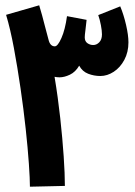

<svg xmlns="http://www.w3.org/2000/svg" viewBox="-20 -702 509 725"><path d="M225 0 93 3Q93 -26 89 -84Q85 -142 77 -216Q69 -290 57.5 -369Q46 -448 32.5 -520.5Q19 -593 3 -646L128 -682Q139 -646 150 -602L163 -553Q169 -527 187 -527Q198 -527 212 -558.5Q226 -590 233 -641L307 -627Q305 -606 302.5 -587.5Q300 -569 300 -561Q300 -546 310 -539Q320 -532 332 -532Q345 -532 355 -542.5Q365 -553 365 -572Q365 -586 361 -607Q357 -628 351 -645L434 -678Q447 -647 456 -608Q465 -569 465 -542Q465 -505 449.5 -476Q434 -447 409.5 -431Q385 -415 359 -415Q335 -415 313 -423.5Q291 -432 279 -454Q265 -430 244 -420Q223 -410 205 -410Q195 -410 186 -412Q199 -334 207.5 -256Q216 -178 220.5 -111.5Q225 -45 225 0Z"/></svg>

Font: Noto Sans Arabic ExtCond
Style: Bold
Weight: 700
Width: 2
Designer: Monotype Design Team, Nadine Chahine, Nizar Qandah and Khaled Hosny
Foundry: Monotype Imaging Inc.
Version: Version 2.012; ttfautohint (v1.8.4.7-5d5b)